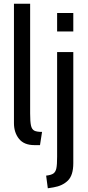

<svg xmlns="http://www.w3.org/2000/svg" viewBox="-20 -770 473 1032"><path d="M55 -108V-750H142V-160Q142 -116 146.5 -95.5Q151 -75 164 -68Q177 -61 206 -61L195 10H165Q109 10 82 -24Q55 -58 55 -108ZM287 -700H374V-601H287ZM228 174Q255 171 267 162.5Q279 154 283 134.5Q287 115 287 73V-490H374V107Q374 172 345 200.5Q316 229 268 237L237 242Z"/></svg>

Font: Cabin Condensed
Style: Regular
Weight: 400
Width: 3
Designer: Pablo Impallari
Foundry: Pablo Impallari. http://www.impallari.com Igino Marini. http://www.ikern.com
Version: Version 2.200